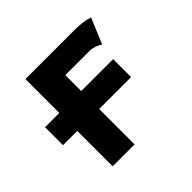

<svg xmlns="http://www.w3.org/2000/svg" viewBox="-128 -636 775 775"><g transform="rotate(-45 259.0 -249.0)"><path d="M106 -498H386.2Q436 -498 469.2 -486.8L423.3 -377.4Q412.6 -385.3 397.7 -390.4Q382.8 -395.5 372.6 -395.5H231V-304.7H413.1V-202.1H231V0H106V-202.1H24.4V-304.7H106Z"/></g></svg>

Font: Fantasque Sans Mono
Style: Bold
Weight: 700
Monospace: yes
Designer: Jany Belluz
Version: Version 1.8.0 ; ttfautohint (v1.8.2)